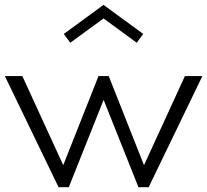

<svg xmlns="http://www.w3.org/2000/svg" viewBox="-23 -784 867 804"><path d="M265 0 410.9 -365.9 556.8 0H599.5L824.5 -465.5H751.4L580 -92.3L432.3 -465.5H389.5L241.8 -92.3L70.5 -465.5H-2.7L222.3 0ZM410.5 -706.8 549.5 -605 576.8 -641.8 410.5 -763.6 244.1 -641.8 271.4 -605Z"/></svg>

Font: Spartan MB
Style: Regular
Weight: 212
Designer: Matt Bailey, Mirko Velimirovic
Foundry: Matt Bailey
Version: Version 1.005